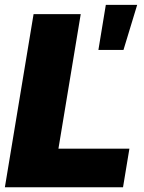

<svg xmlns="http://www.w3.org/2000/svg" viewBox="-20 -787 607 807"><path d="M0.5 0 121.1 -727.5H319.3L225.6 -162.1H523.9L497.1 0ZM393.6 -577.1 424.8 -766.6H556.6L499 -577.1Z"/></svg>

Font: Inter 18pt Black
Style: Italic
Weight: 900
Italic angle: -9.3988°
Designer: Rasmus Andersson
Foundry: rsms
Version: Version 4.001;git-66647c0bb